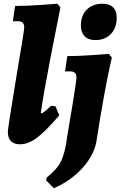

<svg xmlns="http://www.w3.org/2000/svg" viewBox="-20 -762 646 1030"><path d="M255 -195 278 -191 298 -143Q220 -53 175 -20.5Q130 12 88 12Q22 12 22 -55Q22 -72 70 -364Q110 -598 110 -615Q110 -632 102 -640Q94 -648 77 -648H49L61 -730Q118 -730 191.5 -735Q265 -740 288 -742L304 -722Q290 -655 251 -453Q212 -251 199 -157L203 -154Q207 -154 218.5 -163Q230 -172 255 -195ZM414 -625Q414 -679 445.5 -710.5Q477 -742 530 -742Q567 -742 586.5 -723Q606 -704 606 -667Q606 -612 574.5 -579.5Q543 -547 492 -547Q454 -547 434 -567.5Q414 -588 414 -625ZM269 248 227 205 231 190Q285 148 307.5 102.5Q330 57 341 -33Q349 -78 369.5 -203Q390 -328 390 -346Q390 -363 382 -371Q374 -379 357 -379H329L341 -461Q397 -461 469.5 -466Q542 -471 564 -473L580 -453Q577 -441 566 -390Q555 -339 537 -241.5Q519 -144 499 -14Q489 63 427 134Q365 205 269 248Z"/></svg>

Font: Alegreya Black
Style: Italic
Weight: 900
Italic angle: -7°
Designer: Juan Pablo del Peral
Foundry: Huerta Tipografica
Version: Version 2.007; ttfautohint (v1.6)